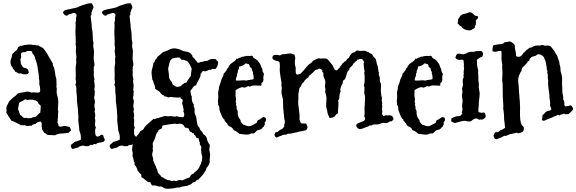

<svg xmlns="http://www.w3.org/2000/svg" viewBox="-20 -810 3531 1176"><path d="M316.4 18.6 274.4 16.6Q270.5 16.6 262.7 9.8Q254.9 2.9 252 3.9L239.3 -14.6Q235.4 -26.4 235.4 -37.1V-57.6Q230.5 -60.5 227.5 -66.4Q209 -62.5 204.6 -57.6Q200.2 -52.7 197.3 -50.8Q182.6 -50.8 169.9 -38.1Q165 -42 159.2 -39.6Q153.3 -37.1 147 -38.1Q140.6 -39.1 137.7 -40.5Q134.8 -42 129.9 -43.9Q124 -42 119.1 -43Q114.3 -43.9 106.4 -43Q100.6 -49.8 80.1 -57.6Q66.4 -66.4 49.8 -70.3Q30.3 -99.6 18.6 -120.1Q21.5 -128.9 19.5 -138.7Q16.6 -155.3 26.4 -169.9Q33.2 -187.5 44.4 -197.8Q55.7 -208 60.5 -212.4Q65.4 -216.8 71.3 -220.2Q77.1 -223.6 82.5 -231Q87.9 -238.3 96.2 -240.2Q104.5 -242.2 111.3 -242.7Q118.2 -243.2 127 -245.1Q135.7 -247.1 138.7 -248Q149.4 -252 171.9 -243.2Q184.6 -245.1 194.8 -243.7Q205.1 -242.2 218.8 -243.2Q226.6 -248 226.1 -253.9Q225.6 -259.8 225.6 -267.6Q225.6 -275.4 224.6 -279.3L220.7 -292Q222.7 -318.4 217.8 -330.1Q219.7 -338.9 218.8 -339.8Q217.8 -340.8 217.8 -344.2Q217.8 -347.7 216.8 -354.5Q215.8 -361.3 214.4 -370.1Q212.9 -378.9 210.4 -396Q208 -413.1 205.1 -422.4Q202.1 -431.6 200.7 -436.5Q199.2 -441.4 197.3 -446.3Q195.3 -451.2 194.8 -455.6Q194.3 -460 190.9 -465.8Q187.5 -471.7 185.5 -475.1Q183.6 -478.5 179.7 -481.4Q177.7 -484.4 177.2 -489.3Q176.8 -494.1 173.8 -496.1Q163.1 -498 152.8 -498Q142.6 -498 137.7 -491.2Q119.1 -491.2 111.3 -486.3Q106.4 -479.5 108.4 -472.7Q110.4 -465.8 109.4 -460.4Q108.4 -455.1 106.9 -451.2Q105.5 -447.3 104.5 -443.4Q107.4 -433.6 106.9 -427.7Q106.4 -421.9 111.8 -412.1Q117.2 -402.3 120.1 -399.4Q123 -396.5 128.4 -394.5Q133.8 -392.6 137.2 -392.6Q140.6 -392.6 147.5 -387.7Q154.3 -382.8 156.2 -364.3Q150.4 -354.5 133.8 -354.5Q117.2 -354.5 107.4 -361.3Q103.5 -361.3 101.6 -359.9Q99.6 -358.4 94.2 -359.9Q88.9 -361.3 85.4 -365.2Q82 -369.1 74.2 -369.1Q72.3 -376 67.9 -380.4Q63.5 -384.8 59.6 -389.6Q56.6 -399.4 55.2 -399.4Q53.7 -399.4 53.7 -400.4Q41 -418.9 44.9 -438.5Q44.9 -442.4 46.9 -446.8Q48.8 -451.2 50.8 -456.5Q52.7 -461.9 52.7 -467.3Q52.7 -472.7 54.7 -477.1Q56.6 -481.4 60.1 -484.4Q63.5 -487.3 67.4 -490.7Q71.3 -494.1 74.7 -497.6Q78.1 -501 83 -502.9Q85 -507.8 87.4 -512.2Q89.8 -516.6 91.8 -522.5Q95.7 -524.4 98.6 -525.4Q101.6 -526.4 103.5 -529.3Q112.3 -528.3 121.1 -531.7Q129.9 -535.2 138.2 -535.2Q146.5 -535.2 152.3 -537.1H166Q172.9 -537.1 178.7 -535.2Q184.6 -533.2 192.4 -535.2Q197.3 -534.2 202.6 -532.2Q208 -530.3 213.9 -533.2Q218.8 -527.3 231.9 -522Q245.1 -516.6 252.4 -504.9Q259.8 -493.2 263.7 -488.8Q267.6 -484.4 270.5 -478Q273.4 -471.7 276.9 -466.3Q280.3 -460.9 283.2 -455.6Q286.1 -450.2 290 -444.3Q293.9 -438.5 296.4 -432.6Q298.8 -426.8 303.7 -422.9Q300.8 -412.1 310.5 -397.5Q311.5 -393.6 312 -390.6Q312.5 -387.7 314.5 -381.3Q316.4 -375 317.4 -363.8Q318.4 -352.5 319.8 -345.2Q321.3 -337.9 322.8 -335Q324.2 -332 325.2 -326.2Q326.2 -320.3 325.7 -311Q325.2 -301.8 326.2 -295.4Q327.1 -289.1 326.2 -286.1Q325.2 -283.2 325.2 -279.3L328.1 -265.6Q328.1 -259.8 327.1 -253.9Q326.2 -248 327.1 -241.2Q328.1 -234.4 331.1 -224.1Q334 -213.9 335.4 -204.6Q336.9 -195.3 336.9 -188.5V-175.8Q336.9 -169.9 334 -140.6L336.9 -127.9Q335 -117.2 335 -90.8L333 -79.1Q335 -75.2 333.5 -71.3Q332 -67.4 332 -61.5Q332 -55.7 336.4 -50.8Q340.8 -45.9 336.9 -38.1Q350.6 -32.2 358.4 -35.2Q375 -40 386.2 -37.1Q397.5 -34.2 401.9 -33.2Q406.2 -32.2 408.2 -30.3Q413.1 -18.6 414.6 -14.2Q416 -9.8 409.2 -5.9Q402.3 -2 401.4 2.9Q375 7.8 355.5 7.8Q335.9 7.8 316.4 18.6ZM145.5 -198.2 134.8 -202.1Q118.2 -189.5 101.6 -184.6Q96.7 -179.7 95.7 -171.9Q94.7 -164.1 92.3 -153.3Q89.8 -142.6 90.8 -139.6Q96.7 -128.9 96.7 -126Q96.7 -123 100.1 -116.2Q103.5 -109.4 104.5 -105.5Q112.3 -101.6 116.7 -95.7Q121.1 -89.8 127.4 -87.9Q133.8 -85.9 138.7 -87.9Q143.6 -89.8 147.5 -85.9Q151.4 -86.9 158.7 -86.4Q166 -85.9 172.9 -86.9Q178.7 -92.8 186.5 -92.3Q194.3 -91.8 200.2 -95.7Q213.9 -108.4 216.3 -112.3Q218.8 -116.2 226.6 -120.1Q229.5 -144.5 229.5 -162.1Q223.6 -168.9 218.3 -172.9Q212.9 -176.8 210.9 -186.5Q207 -189.5 203.1 -190.9Q199.2 -192.4 197.3 -196.3Q192.4 -196.3 191.9 -195.8Q191.4 -195.3 184.6 -198.2Q177.7 -201.2 145.5 -198.2Z M443.4 -646.5V-658.2Q441.4 -671.9 443.4 -676.3Q445.3 -680.7 446.3 -685.5Q444.3 -700.2 447.3 -707Q450.2 -713.9 448.2 -721.7Q446.3 -724.6 443.8 -726.1Q441.4 -727.5 439.5 -730.5Q428.7 -731.4 421.9 -728Q415 -724.6 406.2 -722.7Q401.4 -724.6 400.4 -721.7Q399.4 -718.8 395.5 -716.8Q384.8 -710 374 -720.7Q363.3 -731.4 367.7 -738.3Q372.1 -745.1 379.9 -747.6Q387.7 -750 397 -752.4Q406.2 -754.9 416.5 -756.3Q426.8 -757.8 433.1 -759.8Q439.5 -761.7 445.8 -762.7Q452.1 -763.7 456.5 -765.6Q460.9 -767.6 463.9 -769.5Q466.8 -771.5 471.2 -773.4Q475.6 -775.4 479 -775.9Q482.4 -776.4 502 -783.2Q524.4 -792 543.9 -789.1Q544.9 -783.2 547.9 -778.3Q555.7 -767.6 550.3 -758.3Q544.9 -749 544.4 -742.7Q543.9 -736.3 540 -734.4Q542 -715.8 535.2 -712.9L542 -653.3Q540 -649.4 543.9 -630.4Q547.9 -611.3 547.9 -595.7Q546.9 -565.4 552.7 -548.8L550.8 -529.3Q550.8 -524.4 551.8 -520.5Q552.7 -516.6 554.7 -506.8Q556.6 -497.1 555.2 -481.4Q553.7 -465.8 553.7 -450.2Q558.6 -423.8 558.6 -414.1Q558.6 -404.3 553.7 -397.5Q556.6 -389.6 555.2 -388.7Q553.7 -387.7 553.7 -382.8Q553.7 -377.9 554.7 -369.6Q555.7 -361.3 553.7 -350.6L558.6 -325.2L556.6 -314.5L560.5 -282.2Q559.6 -274.4 558.1 -265.6Q556.6 -256.8 561.5 -249Q558.6 -242.2 559.6 -233.9Q560.5 -225.6 557.6 -218.3Q554.7 -210.9 558.1 -203.1Q561.5 -195.3 561.5 -184.6L558.6 -166Q557.6 -156.2 560.5 -146Q563.5 -135.7 558.6 -127Q567.4 -103.5 560.5 -87.9Q565.4 -73.2 562.5 -57.6Q559.6 -42 567.4 -28.3Q562.5 -20.5 562.5 -8.8Q562.5 2.9 563.5 10.7Q567.4 33.2 588.9 23.4Q593.8 20.5 596.7 17.1Q599.6 13.7 605.5 15.6Q615.2 17.6 615.2 32.2Q622.1 39.1 621.1 50.8Q617.2 59.6 602.1 61.5Q586.9 63.5 579.1 65.4Q571.3 67.4 568.4 74.2Q565.4 74.2 563.5 72.8Q561.5 71.3 556.6 72.3Q545.9 79.1 543 78.1Q535.2 74.2 521.5 85.9Q516.6 84 510.7 85.4Q504.9 86.9 497.1 83.5Q489.3 80.1 477.1 83.5Q464.8 86.9 457 94.7Q446.3 94.7 439.5 98.6Q432.6 102.5 421.9 101.6Q413.1 90.8 413.1 85Q413.1 79.1 417.5 74.7Q421.9 70.3 427.2 67.4Q432.6 64.5 434.6 59.6Q454.1 55.7 474.6 45.9Q477.5 22.5 471.2 4.9Q464.8 -12.7 465.3 -15.6Q465.8 -18.6 464.8 -27.3Q463.9 -36.1 462.4 -46.9Q460.9 -57.6 460 -67.4Q459 -77.1 460 -85Q460.9 -92.8 459 -111.3Q457 -129.9 457 -142.6L451.2 -191.4V-219.7L448.2 -242.2Q447.3 -247.1 447.8 -252.9Q448.2 -258.8 447.8 -265.1Q447.3 -271.5 446.8 -278.3Q446.3 -285.2 441.4 -289.1Q446.3 -300.8 446.3 -306.6L443.4 -325.2Q442.4 -329.1 443.4 -333.5Q444.3 -337.9 444.3 -341.8L443.4 -391.6Q443.4 -402.3 445.8 -413.6Q448.2 -424.8 446.8 -437.5Q445.3 -450.2 446.8 -452.6Q448.2 -455.1 448.2 -459L444.3 -496.1L446.3 -516.6L443.4 -538.1Q442.4 -541 443.4 -544.4Q444.3 -547.9 444.3 -551.8L443.4 -575.2Q444.3 -585.9 442.9 -588.9Q441.4 -591.8 442.4 -598.6Q443.4 -605.5 442.4 -607.9Q441.4 -610.4 442.4 -625Q443.4 -639.6 443.4 -646.5Z M681.6 -646.5V-658.2Q679.7 -671.9 681.6 -676.3Q683.6 -680.7 684.6 -685.5Q682.6 -700.2 685.5 -707Q688.5 -713.9 686.5 -721.7Q684.6 -724.6 682.1 -726.1Q679.7 -727.5 677.7 -730.5Q667 -731.4 660.2 -728Q653.3 -724.6 644.5 -722.7Q639.6 -724.6 638.7 -721.7Q637.7 -718.8 633.8 -716.8Q623 -710 612.3 -720.7Q601.6 -731.4 606 -738.3Q610.4 -745.1 618.2 -747.6Q626 -750 635.3 -752.4Q644.5 -754.9 654.8 -756.3Q665 -757.8 671.4 -759.8Q677.7 -761.7 684.1 -762.7Q690.4 -763.7 694.8 -765.6Q699.2 -767.6 702.1 -769.5Q705.1 -771.5 709.5 -773.4Q713.9 -775.4 717.3 -775.9Q720.7 -776.4 740.2 -783.2Q762.7 -792 782.2 -789.1Q783.2 -783.2 786.1 -778.3Q793.9 -767.6 788.6 -758.3Q783.2 -749 782.7 -742.7Q782.2 -736.3 778.3 -734.4Q780.3 -715.8 773.4 -712.9L780.3 -653.3Q778.3 -649.4 782.2 -630.4Q786.1 -611.3 786.1 -595.7Q785.2 -565.4 791 -548.8L789.1 -529.3Q789.1 -524.4 790 -520.5Q791 -516.6 793 -506.8Q794.9 -497.1 793.5 -481.4Q792 -465.8 792 -450.2Q796.9 -423.8 796.9 -414.1Q796.9 -404.3 792 -397.5Q794.9 -389.6 793.5 -388.7Q792 -387.7 792 -382.8Q792 -377.9 793 -369.6Q793.9 -361.3 792 -350.6L796.9 -325.2L794.9 -314.5L798.8 -282.2Q797.9 -274.4 796.4 -265.6Q794.9 -256.8 799.8 -249Q796.9 -242.2 797.9 -233.9Q798.8 -225.6 795.9 -218.3Q793 -210.9 796.4 -203.1Q799.8 -195.3 799.8 -184.6L796.9 -166Q795.9 -156.2 798.8 -146Q801.8 -135.7 796.9 -127Q805.7 -103.5 798.8 -87.9Q803.7 -73.2 800.8 -57.6Q797.9 -42 805.7 -28.3Q800.8 -20.5 800.8 -8.8Q800.8 2.9 801.8 10.7Q805.7 33.2 827.1 23.4Q832 20.5 835 17.1Q837.9 13.7 843.8 15.6Q853.5 17.6 853.5 32.2Q860.4 39.1 859.4 50.8Q855.5 59.6 840.3 61.5Q825.2 63.5 817.4 65.4Q809.6 67.4 806.6 74.2Q803.7 74.2 801.8 72.8Q799.8 71.3 794.9 72.3Q784.2 79.1 781.2 78.1Q773.4 74.2 759.8 85.9Q754.9 84 749 85.4Q743.2 86.9 735.4 83.5Q727.5 80.1 715.3 83.5Q703.1 86.9 695.3 94.7Q684.6 94.7 677.7 98.6Q670.9 102.5 660.2 101.6Q651.4 90.8 651.4 85Q651.4 79.1 655.8 74.7Q660.2 70.3 665.5 67.4Q670.9 64.5 672.9 59.6Q692.4 55.7 712.9 45.9Q715.8 22.5 709.5 4.9Q703.1 -12.7 703.6 -15.6Q704.1 -18.6 703.1 -27.3Q702.1 -36.1 700.7 -46.9Q699.2 -57.6 698.2 -67.4Q697.3 -77.1 698.2 -85Q699.2 -92.8 697.3 -111.3Q695.3 -129.9 695.3 -142.6L689.5 -191.4V-219.7L686.5 -242.2Q685.5 -247.1 686 -252.9Q686.5 -258.8 686 -265.1Q685.5 -271.5 685.1 -278.3Q684.6 -285.2 679.7 -289.1Q684.6 -300.8 684.6 -306.6L681.6 -325.2Q680.7 -329.1 681.6 -333.5Q682.6 -337.9 682.6 -341.8L681.6 -391.6Q681.6 -402.3 684.1 -413.6Q686.5 -424.8 685.1 -437.5Q683.6 -450.2 685.1 -452.6Q686.5 -455.1 686.5 -459L682.6 -496.1L684.6 -516.6L681.6 -538.1Q680.7 -541 681.6 -544.4Q682.6 -547.9 682.6 -551.8L681.6 -575.2Q682.6 -585.9 681.2 -588.9Q679.7 -591.8 680.7 -598.6Q681.6 -605.5 680.7 -607.9Q679.7 -610.4 680.7 -625Q681.6 -639.6 681.6 -646.5Z M951.2 -87.9 989.3 -99.6 1005.9 -97.7 1024.4 -98.6Q1034.2 -98.6 1043.9 -96.2Q1053.7 -93.8 1062.5 -98.6Q1072.3 -93.8 1078.6 -93.8Q1085 -93.8 1100.6 -91.8Q1108.4 -95.7 1108.4 -106.9Q1108.4 -118.2 1105 -123.5Q1101.6 -128.9 1103.5 -132.3Q1105.5 -135.7 1105.5 -137.7Q1101.6 -149.4 1102.1 -151.9Q1102.5 -154.3 1101.6 -157.2Q1100.6 -160.2 1099.1 -164.1Q1097.7 -168 1096.2 -174.3Q1094.7 -180.7 1097.7 -186.5Q1100.6 -192.4 1097.7 -200.2Q1094.7 -204.1 1089.8 -205.6Q1085 -207 1085.9 -213.9Q1069.3 -210.9 1052.7 -213.4Q1036.1 -215.8 1027.3 -215.8Q1018.6 -215.8 1009.8 -212.9Q997.1 -219.7 991.2 -219.2Q985.4 -218.8 983.4 -226.6Q973.6 -226.6 967.3 -235.8Q960.9 -245.1 955.1 -250Q936.5 -260.7 929.7 -267.6Q931.6 -275.4 927.7 -284.7Q923.8 -293.9 921.9 -299.3Q919.9 -304.7 918.9 -310.5Q918 -316.4 913.1 -321.3L908.2 -361.3Q908.2 -377.9 913.1 -393.1Q918 -408.2 919.9 -424.8Q925.8 -427.7 927.2 -434.1Q928.7 -440.4 931.2 -443.8Q933.6 -447.3 935.5 -448.7Q937.5 -450.2 939.5 -452.6Q941.4 -455.1 942.4 -458Q943.4 -460.9 945.8 -463.4Q948.2 -465.8 952.6 -468.8Q957 -471.7 961.9 -476.1Q966.8 -480.5 970.7 -484.4Q974.6 -488.3 980.5 -491.2Q986.3 -494.1 994.6 -496.6Q1002.9 -499 1011.7 -503.9Q1040 -519.5 1069.3 -510.7Q1083 -506.8 1086.9 -504.4Q1090.8 -502 1098.6 -499Q1106.4 -496.1 1117.2 -494.6Q1127.9 -493.2 1136.2 -489.7Q1144.5 -486.3 1147.9 -481.4Q1151.4 -476.6 1157.2 -471.7Q1157.2 -460 1170.9 -452.1Q1171.9 -447.3 1175.3 -445.3Q1178.7 -443.4 1179.7 -438.5Q1185.5 -435.5 1186.5 -431.2Q1187.5 -426.8 1193.4 -425.8Q1199.2 -424.8 1202.6 -427.7Q1206.1 -430.7 1213.4 -430.7Q1220.7 -430.7 1229 -434.6Q1237.3 -438.5 1248 -436.5Q1273.4 -453.1 1290 -448.2Q1296.9 -446.3 1303.7 -448.2Q1303.7 -440.4 1309.1 -438.5Q1314.5 -436.5 1316.4 -429.7Q1316.4 -409.2 1300.8 -387.7H1281.2Q1277.3 -387.7 1275.9 -385.3Q1274.4 -382.8 1270.5 -381.8Q1262.7 -384.8 1254.4 -379.9Q1246.1 -375 1240.2 -374Q1234.4 -373 1231 -374Q1227.5 -375 1223.1 -374Q1218.8 -373 1215.8 -367.2Q1214.8 -359.4 1209 -358.4L1208 -351.6Q1209 -352.5 1208 -343.8L1200.2 -327.1Q1183.6 -297.9 1180.7 -287.1Q1167 -285.2 1161.1 -273.9Q1155.3 -262.7 1146.5 -255.9Q1148.4 -226.6 1155.3 -217.8Q1154.3 -210 1154.3 -207L1157.2 -188.5Q1161.1 -178.7 1168 -168Q1164.1 -161.1 1167 -157.2Q1169.9 -153.3 1171.4 -146Q1172.9 -138.7 1171.9 -130.4Q1170.9 -122.1 1172.9 -115.7Q1174.8 -109.4 1178.7 -101.1Q1182.6 -92.8 1182.6 -88.4Q1182.6 -84 1184.1 -76.7Q1185.5 -69.3 1187 -59.1Q1188.5 -48.8 1190.4 -42.5Q1192.4 -36.1 1195.8 -34.2Q1199.2 -32.2 1201.2 -28.8Q1203.1 -25.4 1203.1 -22Q1203.1 -18.6 1207.5 -13.7Q1211.9 -8.8 1214.4 -6.3Q1216.8 -3.9 1218.8 -1.5Q1220.7 1 1221.7 4.4Q1222.7 7.8 1224.1 10.3Q1225.6 12.7 1230.5 15.6Q1241.2 21.5 1247.1 37.1Q1249 50.8 1252.4 56.6Q1255.9 62.5 1258.3 67.9Q1260.7 73.2 1263.2 75.2Q1265.6 77.1 1265.6 81.1L1261.7 105.5L1266.6 132.8Q1267.6 143.6 1265.6 155.3Q1263.7 167 1264.6 175.3Q1265.6 183.6 1262.7 189.5Q1259.8 195.3 1258.3 200.2Q1256.8 205.1 1252 210Q1247.1 214.8 1245.1 218.8Q1243.2 222.7 1242.7 226.1Q1242.2 229.5 1240.2 233.9Q1238.3 238.3 1236.3 239.3Q1234.4 240.2 1232.9 244.1Q1231.4 248 1229 251Q1226.6 253.9 1223.1 259.3Q1219.7 264.6 1210.9 272.9Q1202.1 281.2 1197.3 289.1Q1181.6 292 1175.8 304.7Q1166 306.6 1163.6 306.6Q1161.1 306.6 1156.2 313Q1151.4 319.3 1143.1 321.3Q1134.8 323.2 1127.9 328.1Q1089.8 332 1079.1 338.9Q1068.4 336.9 1057.6 340.3Q1046.9 343.8 1019 345.7Q991.2 347.7 981 339.4Q970.7 331.1 962.4 332Q954.1 333 950.7 332Q947.3 331.1 937.5 327.6Q927.7 324.2 920.4 326.2Q913.1 328.1 908.2 321.3Q903.3 314.5 900.4 305.7H887.7Q882.8 300.8 877 296.9Q871.1 293 866.2 289.1Q861.3 285.2 856.4 281.2Q851.6 277.3 846.7 275.4Q844.7 272.5 845.7 265.6Q846.7 258.8 843.8 256.8Q833 250 831.1 245.1Q829.1 240.2 823.2 236.3Q820.3 217.8 803.7 198.2Q804.7 193.4 804.7 188.5Q804.7 183.6 799.8 181.6Q801.8 174.8 798.8 171.9Q795.9 168.9 797.9 162.1Q796.9 158.2 794.9 155.3Q793 152.3 792 147.9Q791 143.6 792 137.7Q793 131.8 793 126L789.1 112.3L790 93.8Q792 77.1 793.5 71.8Q794.9 66.4 801.3 60.5Q807.6 54.7 806.2 45.4Q804.7 36.1 809.6 35.6Q814.5 35.2 814.5 30.3Q820.3 19.5 827.1 12.2Q834 4.9 838.9 -5.9Q849.6 -12.7 850.6 -12.7Q854.5 -12.7 860.4 -21.5Q865.2 -34.2 886.2 -51.8Q907.2 -69.3 918.9 -81.1Q926.8 -78.1 932.6 -82Q942.4 -87.9 951.2 -87.9ZM1014.6 -353.5 1015.6 -337.9Q1017.6 -324.2 1026.4 -314.9Q1035.2 -305.7 1036.1 -293.9Q1042 -290 1048.8 -284.7Q1055.7 -279.3 1063 -278.3Q1070.3 -277.3 1076.2 -279.3Q1082 -281.2 1087.9 -283.2Q1092.8 -290 1099.1 -293.5Q1105.5 -296.9 1110.4 -302.7Q1115.2 -300.8 1116.2 -303.2Q1117.2 -305.7 1122.1 -303.7Q1127 -316.4 1132.8 -322.8Q1138.7 -329.1 1140.6 -334.5Q1142.6 -339.8 1147.5 -341.8L1154.3 -389.6Q1150.4 -395.5 1147.5 -404.3Q1131.8 -439.5 1113.3 -439.5Q1109.4 -444.3 1105 -443.8Q1100.6 -443.4 1091.8 -443.4Q1089.8 -448.2 1085.9 -450.7Q1082 -453.1 1080.1 -457Q1069.3 -459 1060.1 -456.5Q1050.8 -454.1 1037.1 -453.1Q1024.4 -444.3 1021 -435.1Q1017.6 -425.8 1015.1 -412.1Q1012.7 -398.4 1011.2 -395.5Q1009.8 -392.6 1009.8 -389.6ZM1213.9 130.9 1212.9 119.1Q1212.9 111.3 1211.9 105Q1210.9 98.6 1213.9 92.8Q1211.9 85.9 1206.5 78.6Q1201.2 71.3 1205.1 63.5Q1200.2 58.6 1199.2 51.8Q1198.2 44.9 1196.3 37.1Q1190.4 35.2 1188 35.6Q1185.5 36.1 1182.6 33.2Q1178.7 26.4 1175.8 19.5Q1168 16.6 1167.5 10.3Q1167 3.9 1157.2 4.9Q1156.2 0 1149.9 -1.5Q1143.6 -2.9 1141.6 -6.3Q1139.6 -9.8 1138.7 -14.6Q1137.7 -19.5 1134.8 -23.4Q1120.1 -29.3 1113.3 -28.3Q1107.4 -40 1101.6 -45.9Q1087.9 -54.7 1075.2 -51.8Q1062.5 -48.8 1059.1 -50.8Q1055.7 -52.7 1050.8 -52.7L1011.7 -47.9Q1002 -44.9 992.2 -43.9Q982.4 -43 973.6 -40Q974.6 -24.4 966.8 -21Q959 -17.6 954.1 -15.1Q949.2 -12.7 948.2 -4.9Q937.5 5.9 933.6 22.9Q929.7 40 923.3 50.3Q917 60.5 915 71.3L917 86.9L915 98.6L917 111.3L912.1 132.8Q912.1 145.5 914.6 149.9Q917 154.3 918 159.2V172.9Q922.9 181.6 926.3 192.9Q929.7 204.1 936.5 211.9Q934.6 216.8 938.5 221.2Q942.4 225.6 943.8 233.9Q945.3 242.2 948.7 248Q952.1 253.9 958.5 259.8Q964.8 265.6 969.7 274.4Q976.6 274.4 981 278.8Q985.4 283.2 993.2 286.1Q1001 289.1 1002 290.5Q1002.9 292 1006.8 293Q1010.7 293.9 1015.1 293.5Q1019.5 293 1023.9 296.4Q1028.3 299.8 1035.6 298.3Q1043 296.9 1047.9 296.9Q1052.7 296.9 1055.7 298.8Q1058.6 300.8 1067.4 295.9Q1076.2 291 1085 293Q1093.8 294.9 1098.1 293.9Q1102.5 293 1107.4 290.5Q1112.3 288.1 1120.6 284.2Q1128.9 280.3 1132.8 279.8Q1136.7 279.3 1140.1 276.9Q1143.6 274.4 1146.5 267.6Q1149.4 260.7 1155.3 257.8Q1158.2 256.8 1159.7 254.9Q1161.1 252.9 1166 253.9Q1168 248 1172.9 244.1Q1188.5 234.4 1198.2 218.8Q1200.2 216.8 1201.7 211.4Q1203.1 206.1 1208 198.7Q1212.9 191.4 1212.9 184.6L1217.8 168.9Q1216.8 168.9 1218.3 160.6Q1219.7 152.3 1217.3 145.5Q1214.8 138.7 1213.9 130.9Z M1596.7 -358.4Q1590.8 -336.9 1593.8 -324.2Q1592.8 -310.5 1589.4 -307.6Q1585.9 -304.7 1581.1 -299.8Q1581.1 -295.9 1581.5 -291.5Q1582 -287.1 1579.1 -285.2Q1560.5 -286.1 1542.5 -286.6Q1524.4 -287.1 1511.7 -280.3Q1506.8 -279.3 1504.9 -280.8Q1502.9 -282.2 1500 -283.2Q1495.1 -281.2 1487.8 -276.4Q1480.5 -271.5 1473.6 -274.4Q1466.8 -277.3 1459 -275.4Q1430.7 -265.6 1422.9 -255.9Q1423.8 -245.1 1422.9 -234.9Q1421.9 -224.6 1423.8 -215.8L1425.8 -203.1Q1426.8 -199.2 1425.3 -196.3Q1423.8 -193.4 1423.8 -189Q1423.8 -184.6 1426.3 -179.2Q1428.7 -173.8 1424.8 -168.9Q1426.8 -164.1 1428.7 -159.2Q1430.7 -154.3 1428.7 -146.5Q1429.7 -141.6 1431.6 -139.2Q1433.6 -136.7 1435.1 -131.8Q1436.5 -127 1436 -119.6Q1435.5 -112.3 1437 -107.4Q1438.5 -102.5 1439.9 -96.2Q1441.4 -89.8 1449.2 -80.1Q1457 -70.3 1454.1 -64.5Q1459 -59.6 1462.4 -54.7Q1465.8 -49.8 1470.7 -45.9Q1479.5 -44.9 1486.8 -41Q1494.1 -37.1 1505.4 -37.1Q1516.6 -37.1 1531.7 -46.4Q1546.9 -55.7 1551.8 -57.6Q1554.7 -59.6 1555.2 -64.9Q1555.7 -70.3 1558.6 -72.8Q1561.5 -75.2 1564 -75.7Q1566.4 -76.2 1570.8 -78.6Q1575.2 -81.1 1579.1 -84.5Q1583 -87.9 1589.8 -91.8Q1596.7 -95.7 1608.4 -86.9Q1611.3 -75.2 1608.4 -70.3Q1605.5 -65.4 1602.5 -60.5Q1599.6 -55.7 1601.6 -54.2Q1603.5 -52.7 1602.5 -47.9Q1596.7 -42 1596.7 -35.2Q1590.8 -33.2 1587.9 -27.8Q1585 -22.5 1579.1 -19Q1573.2 -15.6 1567.9 -15.1Q1562.5 -14.6 1556.2 -11.2Q1549.8 -7.8 1545.9 -2.4Q1542 2.9 1533.2 7.8Q1528.3 6.8 1519.5 6.8Q1502.9 16.6 1484.9 14.2Q1466.8 11.7 1446.3 9.8Q1430.7 -5.9 1411.1 -12.7Q1403.3 -32.2 1379.9 -38.1Q1379.9 -43.9 1375.5 -45.9Q1371.1 -47.9 1371.1 -55.7Q1366.2 -56.6 1364.7 -60.5Q1363.3 -64.5 1358.4 -66.4Q1357.4 -69.3 1356 -70.8Q1354.5 -72.3 1355.5 -77.1Q1350.6 -79.1 1348.1 -83.5Q1345.7 -87.9 1341.8 -92.8Q1335 -106.4 1333.5 -111.3Q1332 -116.2 1327.1 -127.9Q1322.3 -139.6 1323.2 -154.3L1315.4 -170.9Q1317.4 -175.8 1315.9 -181.2Q1314.5 -186.5 1314.5 -192.4L1316.4 -207Q1317.4 -217.8 1316.4 -230Q1315.4 -242.2 1317.4 -252L1320.3 -263.7Q1321.3 -267.6 1320.8 -271Q1320.3 -274.4 1322.8 -281.7Q1325.2 -289.1 1329.1 -298.8Q1333 -308.6 1333.5 -312.5Q1334 -316.4 1335.9 -322.3Q1337.9 -328.1 1340.8 -333Q1343.8 -337.9 1346.2 -343.3Q1348.6 -348.6 1348.6 -353Q1348.6 -357.4 1353 -361.8Q1357.4 -366.2 1359.4 -369.1Q1361.3 -372.1 1363.8 -375Q1366.2 -377.9 1368.2 -380.9Q1370.1 -389.6 1376.5 -395Q1382.8 -400.4 1381.8 -408.2Q1386.7 -408.2 1387.7 -412.1Q1388.7 -416 1395.5 -420.4Q1402.3 -424.8 1404.3 -426.8Q1406.2 -428.7 1415.5 -434.6Q1424.8 -440.4 1429.7 -452.1Q1434.6 -448.2 1436 -449.7Q1437.5 -451.2 1442.4 -454.1Q1447.3 -457 1450.2 -457Q1453.1 -457 1458.5 -460.4Q1463.9 -463.9 1468.3 -462.9Q1472.7 -461.9 1476.6 -464.8Q1490.2 -468.8 1501 -467.3Q1511.7 -465.8 1522.5 -468.8Q1527.3 -466.8 1529.8 -461.9Q1532.2 -457 1535.6 -454.1Q1539.1 -451.2 1542 -450.2Q1544.9 -449.2 1549.8 -445.3Q1554.7 -441.4 1556.6 -439.9Q1558.6 -438.5 1560.5 -435.1Q1562.5 -431.6 1565.9 -428.2Q1569.3 -424.8 1572.8 -418.9Q1576.2 -413.1 1579.1 -403.3Q1582 -393.6 1587.9 -384.8Q1585.9 -377 1588.9 -373Q1589.8 -368.2 1592.3 -365.2Q1594.7 -362.3 1596.7 -358.4ZM1488.3 -316.4 1501 -319.3Q1508.8 -321.3 1517.1 -321.8Q1525.4 -322.3 1533.2 -325.2Q1535.2 -347.7 1528.3 -361.3Q1531.2 -368.2 1526.4 -374.5Q1521.5 -380.9 1522.5 -389.6Q1511.7 -400.4 1509.8 -401.4Q1509.8 -407.2 1507.8 -410.2Q1505.9 -413.1 1503.9 -417Q1499 -418.9 1494.1 -419.4Q1489.3 -419.9 1486.3 -422.9Q1467.8 -404.3 1444.3 -402.3Q1445.3 -389.6 1437.5 -378.9Q1436.5 -375 1436.5 -371.1V-365.2Q1431.6 -361.3 1432.1 -353Q1432.6 -344.7 1427.7 -335.4Q1422.9 -326.2 1424.8 -317.4Q1438.5 -315.4 1450.2 -316.9Q1461.9 -318.4 1472.7 -318.4Z M2081.1 -316.4 2078.1 -296.9Q2072.3 -291 2069.8 -281.2Q2067.4 -271.5 2063.5 -261.7Q2068.4 -253.9 2064 -244.1Q2059.6 -234.4 2059.1 -222.7Q2058.6 -210.9 2058.1 -207Q2057.6 -203.1 2050.8 -193.4Q2054.7 -178.7 2052.2 -156.2Q2049.8 -133.8 2049.8 -118.2Q2048.8 -113.3 2044.9 -112.3Q2041 -111.3 2038.6 -108.9Q2036.1 -106.4 2032.2 -99.6Q2026.4 -89.8 1999 -86.9L1989.3 -108.4Q1987.3 -111.3 1985.8 -120.1Q1984.4 -128.9 1983.4 -134.3Q1982.4 -139.6 1980 -146.5Q1977.5 -153.3 1977.5 -163.1Q1977.5 -172.9 1979 -192.4Q1980.5 -211.9 1978.5 -219.7Q1976.6 -227.5 1975.1 -235.4Q1973.6 -243.2 1971.7 -247.1L1973.6 -264.6Q1968.8 -278.3 1970.7 -288.6Q1972.7 -298.8 1972.7 -308.1Q1972.7 -317.4 1966.8 -329.1Q1960.9 -340.8 1960.9 -344.7V-362.3Q1959 -369.1 1955.6 -367.7Q1952.1 -366.2 1954.1 -372.6Q1956.1 -378.9 1952.6 -379.4Q1949.2 -379.9 1949.2 -384.8Q1936.5 -391.6 1933.1 -389.6Q1929.7 -387.7 1927.7 -385.7Q1914.1 -383.8 1908.7 -378.4Q1903.3 -373 1899.9 -369.1Q1896.5 -365.2 1892.1 -361.8Q1887.7 -358.4 1884.3 -354.5Q1880.9 -350.6 1876.5 -348.6Q1872.1 -346.7 1871.1 -342.3Q1870.1 -337.9 1868.2 -335Q1861.3 -332 1854 -325.2Q1846.7 -318.4 1844.2 -313.5Q1841.8 -308.6 1838.4 -305.2Q1835 -301.8 1832.5 -300.3Q1830.1 -298.8 1827.1 -290.5Q1824.2 -282.2 1813.5 -268.6L1807.6 -234.4V-206.1Q1806.6 -201.2 1806.6 -189.5V-172.9L1812.5 -127.9Q1816.4 -98.6 1814.5 -76.2Q1817.4 -71.3 1818.8 -64.5Q1820.3 -57.6 1825.7 -55.2Q1831.1 -52.7 1839.8 -53.7Q1848.6 -54.7 1855.5 -52.7Q1866.2 -34.2 1862.3 -23.9Q1858.4 -13.7 1851.1 -11.2Q1843.8 -8.8 1829.6 -6.8Q1815.4 -4.9 1795.4 0.5Q1775.4 5.9 1764.2 7.8Q1752.9 9.8 1749.5 9.3Q1746.1 8.8 1744.1 8.8Q1735.4 14.6 1730.5 14.6Q1710 14.6 1703.1 21.5Q1687.5 25.4 1683.1 28.8Q1678.7 32.2 1674.8 32.2Q1670.9 32.2 1666.5 27.3Q1662.1 22.5 1661.6 16.6Q1661.1 10.7 1663.6 8.8Q1666 6.8 1666 2Q1668 -1 1671.9 -0.5Q1675.8 0 1678.7 -1.5Q1681.6 -2.9 1683.1 -4.9Q1684.6 -6.8 1692.4 -12.2Q1700.2 -17.6 1703.6 -18.6Q1707 -19.5 1710.4 -22Q1713.9 -24.4 1721.7 -37.1Q1718.8 -42 1722.7 -51.8Q1726.6 -61.5 1724.1 -69.3Q1721.7 -77.1 1721.2 -84Q1720.7 -90.8 1718.8 -106.4L1714.8 -146.5Q1713.9 -154.3 1713.9 -170.4Q1713.9 -186.5 1713.4 -196.3Q1712.9 -206.1 1708.5 -219.7Q1704.1 -233.4 1704.1 -247.1L1706.1 -273.4L1703.1 -286.1Q1703.1 -290 1704.1 -293.5Q1705.1 -296.9 1703.6 -307.1Q1702.1 -317.4 1698.2 -340.3Q1694.3 -363.3 1693.4 -379.9L1694.3 -406.2Q1694.3 -424.8 1689.5 -431.6Q1685.5 -434.6 1676.8 -436.5Q1649.4 -442.4 1648.4 -455.1Q1647.5 -460 1652.3 -469.7Q1668.9 -477.5 1692.4 -470.7Q1696.3 -470.7 1699.7 -473.1Q1703.1 -475.6 1707.5 -477.1Q1711.9 -478.5 1717.8 -478Q1723.6 -477.5 1737.3 -480.5Q1751 -483.4 1758.3 -482.9Q1765.6 -482.4 1772 -479Q1778.3 -475.6 1783.2 -476.6Q1790 -457 1788.1 -449.2Q1785.2 -436.5 1786.1 -419.9Q1787.1 -403.3 1791 -399.4V-376Q1791 -361.3 1793.9 -356.4Q1799.8 -352.5 1805.7 -353.5L1819.3 -357.4Q1823.2 -361.3 1826.7 -365.2Q1830.1 -369.1 1834 -372.6Q1837.9 -376 1842.8 -382.3Q1847.7 -388.7 1852.5 -393.6Q1858.4 -402.3 1863.3 -406.7Q1868.2 -411.1 1873 -416Q1887.7 -424.8 1891.1 -430.2Q1894.5 -435.5 1898.9 -438.5Q1903.3 -441.4 1907.2 -442.9Q1911.1 -444.3 1921.4 -449.2Q1931.6 -454.1 1935.5 -452.6Q1939.5 -451.2 1945.3 -451.2Q1980.5 -455.1 1987.3 -445.3Q1995.1 -437.5 2001.5 -429.2Q2007.8 -420.9 2011.7 -417Q2015.6 -413.1 2020.5 -403.3Q2025.4 -393.6 2028.3 -386.7Q2031.2 -379.9 2042 -378.9Q2045.9 -379.9 2047.9 -383.3Q2049.8 -386.7 2056.2 -391.6Q2062.5 -396.5 2061 -397.5Q2059.6 -398.4 2066.9 -405.8Q2074.2 -413.1 2076.2 -420.9Q2080.1 -420.9 2082.5 -424.3Q2085 -427.7 2087.9 -430.7Q2090.8 -433.6 2093.3 -434.1Q2095.7 -434.6 2099.1 -438Q2102.5 -441.4 2106 -447.3Q2109.4 -453.1 2116.2 -455.1Q2123 -470.7 2131.3 -479.5Q2139.6 -488.3 2144 -488.3Q2148.4 -488.3 2152.3 -490.2Q2159.2 -498 2167 -501L2187.5 -498Q2197.3 -498 2203.6 -499Q2210 -500 2216.3 -498.5Q2222.7 -497.1 2227.1 -494.1Q2231.4 -491.2 2236.3 -492.2Q2239.3 -485.4 2247.1 -483.4Q2254.9 -481.4 2259.8 -476.6Q2265.6 -462.9 2272.9 -457.5Q2280.3 -452.1 2282.2 -445.8Q2284.2 -439.5 2285.2 -434.1Q2286.1 -428.7 2287.1 -423.3Q2288.1 -418 2290 -413.1Q2292 -408.2 2293.5 -404.3Q2294.9 -400.4 2294.9 -397Q2294.9 -393.6 2296.4 -386.7Q2297.9 -379.9 2297.4 -378.4Q2296.9 -377 2296.9 -375Q2302.7 -367.2 2300.8 -361.3Q2298.8 -355.5 2300.8 -349.6Q2302.7 -343.8 2304.2 -341.8Q2305.7 -339.8 2306.2 -332Q2306.6 -324.2 2306.6 -321.3Q2304.7 -311.5 2312.5 -299.8Q2314.5 -284.2 2313 -268.1Q2311.5 -252 2314 -239.3Q2316.4 -226.6 2315.4 -225.6Q2314.5 -224.6 2316.9 -219.7Q2319.3 -214.8 2319.3 -211.9L2318.4 -199.2Q2318.4 -184.6 2321.3 -178.7Q2321.3 -175.8 2320.3 -172.9Q2319.3 -169.9 2320.8 -162.6Q2322.3 -155.3 2320.8 -152.3Q2319.3 -149.4 2319.3 -147Q2319.3 -144.5 2320.8 -136.7Q2322.3 -128.9 2320.8 -120.6Q2319.3 -112.3 2320.8 -109.4Q2322.3 -106.4 2324.2 -104.5Q2326.2 -102.5 2327.1 -98.6Q2331.1 -98.6 2334.5 -100.6Q2337.9 -102.5 2341.3 -104Q2344.7 -105.5 2347.7 -104Q2350.6 -102.5 2354.5 -102.5Q2358.4 -102.5 2359.9 -104Q2361.3 -105.5 2370.1 -103.5Q2378.9 -101.6 2383.3 -97.2Q2387.7 -92.8 2390.6 -80.1Q2385.7 -75.2 2382.3 -69.8Q2378.9 -64.5 2369.1 -67.4Q2365.2 -65.4 2360.8 -62Q2356.4 -58.6 2352.1 -57.1Q2347.7 -55.7 2344.2 -56.6Q2340.8 -57.6 2330.1 -57.6Q2319.3 -57.6 2307.6 -51.8Q2295.9 -45.9 2268.6 -47.9Q2254.9 -40 2243.2 -41Q2234.4 -34.2 2225.1 -31.7Q2215.8 -29.3 2205.6 -24.4Q2195.3 -19.5 2178.7 -19.5Q2168 -25.4 2163.1 -35.6Q2158.2 -45.9 2171.9 -54.7Q2181.6 -57.6 2189.5 -61.5Q2197.3 -65.4 2205.1 -67.9Q2212.9 -70.3 2215.3 -79.6Q2217.8 -88.9 2210 -98.6Q2214.8 -108.4 2213.4 -124Q2211.9 -139.6 2212.9 -150.4Q2212.9 -161.1 2214.8 -181.6Q2218.8 -222.7 2210.9 -238.3L2211.9 -255.9Q2211.9 -263.7 2212.4 -271.5Q2212.9 -279.3 2208 -286.1Q2215.8 -301.8 2212.9 -351.6L2210.9 -362.3Q2210.9 -365.2 2212.4 -368.2Q2213.9 -371.1 2211.9 -379.4Q2210 -387.7 2210 -391.1Q2210 -394.5 2208 -408.7Q2206.1 -422.9 2210.9 -431.6Q2201.2 -442.4 2201.7 -443.8Q2202.1 -445.3 2199.2 -447.3Q2187.5 -450.2 2182.1 -447.8Q2176.8 -445.3 2169.9 -444.3Q2165 -445.3 2165.5 -439.9Q2166 -434.6 2160.2 -435.5Q2158.2 -433.6 2154.3 -429.2Q2150.4 -424.8 2147.5 -422.9Q2144.5 -420.9 2142.1 -415.5Q2139.6 -410.2 2134.8 -405.3Q2129.9 -400.4 2124.5 -396Q2119.1 -391.6 2118.2 -380.9Q2107.4 -374 2103 -355.5Q2098.6 -336.9 2094.2 -328.1Q2089.8 -319.3 2081.1 -316.4Z M2692.4 -358.4Q2686.5 -336.9 2689.5 -324.2Q2688.5 -310.5 2685.1 -307.6Q2681.6 -304.7 2676.8 -299.8Q2676.8 -295.9 2677.2 -291.5Q2677.7 -287.1 2674.8 -285.2Q2656.2 -286.1 2638.2 -286.6Q2620.1 -287.1 2607.4 -280.3Q2602.5 -279.3 2600.6 -280.8Q2598.6 -282.2 2595.7 -283.2Q2590.8 -281.2 2583.5 -276.4Q2576.2 -271.5 2569.3 -274.4Q2562.5 -277.3 2554.7 -275.4Q2526.4 -265.6 2518.6 -255.9Q2519.5 -245.1 2518.6 -234.9Q2517.6 -224.6 2519.5 -215.8L2521.5 -203.1Q2522.5 -199.2 2521 -196.3Q2519.5 -193.4 2519.5 -189Q2519.5 -184.6 2522 -179.2Q2524.4 -173.8 2520.5 -168.9Q2522.5 -164.1 2524.4 -159.2Q2526.4 -154.3 2524.4 -146.5Q2525.4 -141.6 2527.3 -139.2Q2529.3 -136.7 2530.8 -131.8Q2532.2 -127 2531.7 -119.6Q2531.2 -112.3 2532.7 -107.4Q2534.2 -102.5 2535.6 -96.2Q2537.1 -89.8 2544.9 -80.1Q2552.7 -70.3 2549.8 -64.5Q2554.7 -59.6 2558.1 -54.7Q2561.5 -49.8 2566.4 -45.9Q2575.2 -44.9 2582.5 -41Q2589.8 -37.1 2601.1 -37.1Q2612.3 -37.1 2627.4 -46.4Q2642.6 -55.7 2647.5 -57.6Q2650.4 -59.6 2650.9 -64.9Q2651.4 -70.3 2654.3 -72.8Q2657.2 -75.2 2659.7 -75.7Q2662.1 -76.2 2666.5 -78.6Q2670.9 -81.1 2674.8 -84.5Q2678.7 -87.9 2685.5 -91.8Q2692.4 -95.7 2704.1 -86.9Q2707 -75.2 2704.1 -70.3Q2701.2 -65.4 2698.2 -60.5Q2695.3 -55.7 2697.3 -54.2Q2699.2 -52.7 2698.2 -47.9Q2692.4 -42 2692.4 -35.2Q2686.5 -33.2 2683.6 -27.8Q2680.7 -22.5 2674.8 -19Q2668.9 -15.6 2663.6 -15.1Q2658.2 -14.6 2651.9 -11.2Q2645.5 -7.8 2641.6 -2.4Q2637.7 2.9 2628.9 7.8Q2624 6.8 2615.2 6.8Q2598.6 16.6 2580.6 14.2Q2562.5 11.7 2542 9.8Q2526.4 -5.9 2506.8 -12.7Q2499 -32.2 2475.6 -38.1Q2475.6 -43.9 2471.2 -45.9Q2466.8 -47.9 2466.8 -55.7Q2461.9 -56.6 2460.4 -60.5Q2459 -64.5 2454.1 -66.4Q2453.1 -69.3 2451.7 -70.8Q2450.2 -72.3 2451.2 -77.1Q2446.3 -79.1 2443.8 -83.5Q2441.4 -87.9 2437.5 -92.8Q2430.7 -106.4 2429.2 -111.3Q2427.7 -116.2 2422.9 -127.9Q2418 -139.6 2418.9 -154.3L2411.1 -170.9Q2413.1 -175.8 2411.6 -181.2Q2410.2 -186.5 2410.2 -192.4L2412.1 -207Q2413.1 -217.8 2412.1 -230Q2411.1 -242.2 2413.1 -252L2416 -263.7Q2417 -267.6 2416.5 -271Q2416 -274.4 2418.5 -281.7Q2420.9 -289.1 2424.8 -298.8Q2428.7 -308.6 2429.2 -312.5Q2429.7 -316.4 2431.6 -322.3Q2433.6 -328.1 2436.5 -333Q2439.5 -337.9 2441.9 -343.3Q2444.3 -348.6 2444.3 -353Q2444.3 -357.4 2448.7 -361.8Q2453.1 -366.2 2455.1 -369.1Q2457 -372.1 2459.5 -375Q2461.9 -377.9 2463.9 -380.9Q2465.8 -389.6 2472.2 -395Q2478.5 -400.4 2477.5 -408.2Q2482.4 -408.2 2483.4 -412.1Q2484.4 -416 2491.2 -420.4Q2498 -424.8 2500 -426.8Q2502 -428.7 2511.2 -434.6Q2520.5 -440.4 2525.4 -452.1Q2530.3 -448.2 2531.7 -449.7Q2533.2 -451.2 2538.1 -454.1Q2543 -457 2545.9 -457Q2548.8 -457 2554.2 -460.4Q2559.6 -463.9 2564 -462.9Q2568.4 -461.9 2572.3 -464.8Q2585.9 -468.8 2596.7 -467.3Q2607.4 -465.8 2618.2 -468.8Q2623 -466.8 2625.5 -461.9Q2627.9 -457 2631.3 -454.1Q2634.8 -451.2 2637.7 -450.2Q2640.6 -449.2 2645.5 -445.3Q2650.4 -441.4 2652.3 -439.9Q2654.3 -438.5 2656.2 -435.1Q2658.2 -431.6 2661.6 -428.2Q2665 -424.8 2668.5 -418.9Q2671.9 -413.1 2674.8 -403.3Q2677.7 -393.6 2683.6 -384.8Q2681.6 -377 2684.6 -373Q2685.5 -368.2 2688 -365.2Q2690.4 -362.3 2692.4 -358.4ZM2584 -316.4 2596.7 -319.3Q2604.5 -321.3 2612.8 -321.8Q2621.1 -322.3 2628.9 -325.2Q2630.9 -347.7 2624 -361.3Q2627 -368.2 2622.1 -374.5Q2617.2 -380.9 2618.2 -389.6Q2607.4 -400.4 2605.5 -401.4Q2605.5 -407.2 2603.5 -410.2Q2601.6 -413.1 2599.6 -417Q2594.7 -418.9 2589.8 -419.4Q2585 -419.9 2582 -422.9Q2563.5 -404.3 2540 -402.3Q2541 -389.6 2533.2 -378.9Q2532.2 -375 2532.2 -371.1V-365.2Q2527.3 -361.3 2527.8 -353Q2528.3 -344.7 2523.4 -335.4Q2518.6 -326.2 2520.5 -317.4Q2534.2 -315.4 2545.9 -316.9Q2557.6 -318.4 2568.4 -318.4Z M2785.2 -691.4Q2795.9 -702.1 2798.8 -713.9Q2802.7 -713.9 2804.7 -716.8Q2806.6 -719.7 2814.5 -722.7Q2822.3 -725.6 2829.6 -726.6Q2836.9 -727.5 2848.1 -732.4Q2859.4 -737.3 2871.1 -731.4Q2879.9 -723.6 2881.8 -720.7Q2883.8 -717.8 2888.2 -715.3Q2892.6 -712.9 2899.9 -712.4Q2907.2 -711.9 2909.2 -705.1Q2908.2 -697.3 2903.3 -693.8Q2898.4 -690.4 2894.5 -684.6Q2894.5 -676.8 2895 -666.5Q2895.5 -656.2 2888.7 -652.3Q2886.7 -649.4 2889.2 -646Q2891.6 -642.6 2887.7 -641.6Q2885.7 -635.7 2878.9 -633.3Q2872.1 -630.9 2868.7 -627.4Q2865.2 -624 2858.4 -624Q2822.3 -624 2808.6 -644.5Q2803.7 -651.4 2795.9 -652.3Q2793.9 -657.2 2790.5 -659.7Q2787.1 -662.1 2783.2 -665Q2783.2 -672.9 2785.2 -678.2Q2787.1 -683.6 2785.2 -691.4ZM2882.8 -492.2Q2890.6 -497.1 2903.3 -497.1Q2916 -497.1 2923.8 -497.6Q2931.6 -498 2936.5 -488.3Q2941.4 -478.5 2936.5 -469.7Q2934.6 -461.9 2929.7 -460.9Q2916 -458 2900.4 -442.4Q2901.4 -434.6 2901.4 -425.8Q2901.4 -417 2902.3 -411.1Q2903.3 -405.3 2903.8 -401.4Q2904.3 -397.5 2905.3 -393.1Q2906.2 -388.7 2907.7 -385.7Q2909.2 -382.8 2909.2 -379.9L2908.2 -366.2Q2910.2 -355.5 2910.2 -315.4Q2914.1 -298.8 2913.1 -291.5Q2912.1 -284.2 2912.1 -276.4L2918 -239.3Q2918 -223.6 2915 -202.1Q2912.1 -180.7 2912.6 -174.8Q2913.1 -168.9 2912.1 -160.2Q2911.1 -151.4 2910.2 -142.6Q2909.2 -133.8 2911.1 -125Q2912.1 -121.1 2916 -122.1Q2919.9 -123 2923.8 -120.1Q2927.7 -117.2 2932.6 -119.6Q2937.5 -122.1 2946.3 -120.1Q2957 -109.4 2954.1 -91.8Q2942.4 -81.1 2938 -79.1Q2933.6 -77.1 2927.2 -78.1Q2920.9 -79.1 2916 -76.2Q2903.3 -84 2897 -84.5Q2890.6 -85 2881.8 -80.1Q2873 -75.2 2870.1 -71.8Q2867.2 -68.4 2859.4 -66.4Q2851.6 -64.5 2840.8 -67.4Q2830.1 -70.3 2820.3 -69.8Q2810.5 -69.3 2766.6 -56.6Q2755.9 -59.6 2745.1 -65.4Q2742.2 -72.3 2745.1 -85Q2770.5 -98.6 2785.6 -98.6Q2800.8 -98.6 2803.7 -105Q2806.6 -111.3 2811.5 -112.3Q2812.5 -116.2 2809.1 -118.7Q2805.7 -121.1 2808.6 -123Q2814.5 -136.7 2811.5 -149.9Q2808.6 -163.1 2813.5 -188.5Q2813.5 -201.2 2810.5 -211.9Q2807.6 -222.7 2811 -237.3Q2814.5 -252 2809.6 -263.7Q2811.5 -272.5 2814 -282.2Q2816.4 -292 2814.9 -300.8Q2813.5 -309.6 2814.5 -323.2L2820.3 -337.9Q2820.3 -339.8 2819.3 -342.8Q2818.4 -345.7 2819.8 -353.5Q2821.3 -361.3 2820.3 -363.3Q2819.3 -365.2 2819.3 -368.2L2822.3 -388.7Q2823.2 -392.6 2821.8 -396.5Q2820.3 -400.4 2820.3 -405.3Q2823.2 -413.1 2821.3 -421.4Q2819.3 -429.7 2819.8 -435.5Q2820.3 -441.4 2812.5 -444.3Q2804.7 -444.3 2797.9 -443.4Q2784.2 -440.4 2769.5 -455.1Q2771.5 -470.7 2781.2 -480.5Q2793 -482.4 2801.3 -480Q2809.6 -477.5 2819.3 -477.5Q2830.1 -482.4 2832.5 -481.9Q2835 -481.4 2841.3 -485.8Q2847.7 -490.2 2849.1 -489.7Q2850.6 -489.3 2856 -491.2Q2861.3 -493.2 2871.6 -493.2Q2881.8 -493.2 2882.8 -492.2Z M3046.9 33.2 3020.5 43Q3005.9 43 3002.9 19.5Q3005.9 17.6 3007.8 9.8Q3009.8 -2 3020 -0.5Q3030.3 1 3036.1 -4.9Q3042 -10.7 3045.9 -12.7Q3063.5 -17.6 3074.2 -28.3Q3071.3 -40 3071.8 -43.9Q3072.3 -47.9 3070.3 -59.1Q3068.4 -70.3 3067.9 -76.2Q3067.4 -82 3067.4 -94.7Q3067.4 -107.4 3065.4 -122.1Q3063.5 -136.7 3062.5 -143.1Q3061.5 -149.4 3062.5 -153.3Q3063.5 -157.2 3063 -163.1Q3062.5 -168.9 3061.5 -186Q3060.5 -203.1 3059.6 -218.3Q3058.6 -233.4 3059.1 -258.8Q3059.6 -284.2 3058.6 -295.4Q3057.6 -306.6 3056.6 -311Q3055.7 -315.4 3055.7 -319.3L3057.6 -360.4L3055.7 -402.3L3056.6 -414.1L3052.7 -436.5Q3050.8 -457 3051.8 -469.2Q3052.7 -481.4 3050.8 -498Q3035.2 -499 3022.5 -494.6Q3009.8 -490.2 2996.1 -497.1Q2996.1 -519.5 3001 -532.2Q3017.6 -537.1 3032.7 -538.1Q3047.9 -539.1 3057.1 -542Q3066.4 -544.9 3067.4 -547.4Q3068.4 -549.8 3071.3 -551.8Q3087.9 -551.8 3096.7 -555.2Q3105.5 -558.6 3118.2 -547.9Q3127 -543 3129.9 -538.1Q3134.8 -528.3 3133.8 -525.4Q3132.8 -522.5 3133.8 -517.6Q3134.8 -512.7 3135.7 -504.9Q3136.7 -497.1 3138.7 -490.2Q3140.6 -483.4 3140.1 -476.6Q3139.6 -469.7 3143.6 -464.8Q3166 -455.1 3181.6 -478.5Q3186.5 -487.3 3187.5 -487.3Q3190.4 -487.3 3193.8 -491.7Q3197.3 -496.1 3200.7 -499.5Q3204.1 -502.9 3211.4 -507.8Q3218.8 -512.7 3224.6 -518.6Q3233.4 -516.6 3240.2 -522Q3247.1 -527.3 3257.3 -529.8Q3267.6 -532.2 3279.8 -531.2Q3292 -530.3 3302.7 -535.2L3315.4 -530.3Q3321.3 -531.2 3333.5 -531.2Q3345.7 -531.2 3351.6 -527.3Q3353.5 -523.4 3357.9 -519.5Q3362.3 -515.6 3365.7 -509.8Q3369.1 -503.9 3371.1 -502.9Q3373 -502 3375 -499Q3377 -496.1 3379.4 -490.7Q3381.8 -485.4 3385.7 -478.5Q3392.6 -471.7 3393.1 -468.3Q3393.6 -464.8 3396 -457.5Q3398.4 -450.2 3402.3 -440.4Q3406.2 -430.7 3406.2 -425.8Q3406.2 -420.9 3407.2 -417Q3408.2 -413.1 3409.2 -410.2Q3410.2 -407.2 3411.6 -400.9Q3413.1 -394.5 3413.1 -385.3Q3413.1 -376 3414.6 -370.6Q3416 -365.2 3417 -362.3Q3418 -359.4 3420.9 -347.7Q3423.8 -335.9 3422.9 -314.9Q3421.9 -293.9 3423.3 -279.3Q3424.8 -264.6 3424.3 -255.4Q3423.8 -246.1 3425.3 -239.7Q3426.8 -233.4 3427.7 -228Q3428.7 -222.7 3429.7 -217.8Q3430.7 -212.9 3428.7 -203.1L3435.5 -188.5Q3437.5 -179.7 3437 -169.9Q3436.5 -160.2 3445.3 -158.2Q3451.2 -160.2 3458.5 -160.6Q3465.8 -161.1 3471.7 -165Q3480.5 -164.1 3483.9 -156.7Q3487.3 -149.4 3491.2 -144.5Q3487.3 -132.8 3478.5 -126Q3469.7 -119.1 3461.9 -111.3Q3451.2 -111.3 3446.8 -109.9Q3442.4 -108.4 3435.5 -114.3Q3428.7 -111.3 3419.9 -109.4Q3411.1 -107.4 3406.2 -102.5Q3403.3 -103.5 3401.4 -105.5Q3399.4 -107.4 3395.5 -106.4Q3390.6 -102.5 3384.8 -100.6Q3378.9 -98.6 3373 -96.2Q3367.2 -93.8 3364.3 -91.8Q3361.3 -89.8 3356.9 -88.4Q3352.5 -86.9 3349.1 -85.4Q3345.7 -84 3336.9 -81.1Q3328.1 -78.1 3321.3 -74.2Q3314.5 -70.3 3310.1 -70.3Q3305.7 -70.3 3300.8 -73.2Q3297.9 -79.1 3300.8 -83.5Q3303.7 -87.9 3300.8 -92.8Q3302.7 -92.8 3302.2 -98.1Q3301.8 -103.5 3303.7 -105.5Q3313.5 -112.3 3316.9 -117.7Q3320.3 -123 3328.6 -127.4Q3336.9 -131.8 3344.7 -132.3Q3352.5 -132.8 3357.4 -141.6Q3355.5 -148.4 3353.5 -152.3Q3351.6 -156.2 3349.6 -162.1Q3347.7 -168 3349.1 -172.9Q3350.6 -177.7 3349.6 -184.6L3345.7 -208Q3345.7 -229.5 3343.3 -242.7Q3340.8 -255.9 3339.8 -266.6Q3338.9 -277.3 3337.9 -284.7Q3336.9 -292 3336.9 -298.8L3337.9 -311.5Q3335 -335 3335 -338.9L3335.9 -349.6Q3335.9 -352.5 3334.5 -356Q3333 -359.4 3332 -363.8Q3331.1 -368.2 3332 -368.7Q3333 -369.1 3333 -376Q3327.1 -386.7 3328.1 -389.6Q3329.1 -392.6 3329.1 -394.5L3324.2 -419.9Q3323.2 -432.6 3318.8 -440.9Q3314.5 -449.2 3312.5 -458Q3303.7 -470.7 3287.6 -476.1Q3271.5 -481.4 3263.7 -469.7Q3255.9 -467.8 3249.5 -465.3Q3243.2 -462.9 3235.4 -460.9Q3232.4 -456.1 3227.1 -452.1Q3221.7 -448.2 3222.7 -439.5Q3219.7 -438.5 3218.3 -436.5Q3216.8 -434.6 3212.9 -434.6Q3210.9 -426.8 3205.6 -421.9Q3200.2 -417 3195.8 -411.6Q3191.4 -406.2 3187 -402.3Q3182.6 -398.4 3177.7 -393.6Q3178.7 -387.7 3175.8 -385.3Q3172.9 -382.8 3174.8 -376Q3168.9 -370.1 3166 -362.8Q3163.1 -355.5 3159.2 -347.7Q3151.4 -326.2 3154.8 -301.3Q3158.2 -276.4 3158.2 -257.8L3164.1 -185.5Q3164.1 -174.8 3165 -163.1Q3166 -151.4 3165 -134.8Q3163.1 -63.5 3175.8 -44.9Q3176.8 -40 3180.2 -40Q3183.6 -40 3187.5 -30.8Q3191.4 -21.5 3183.6 -3.9Q3177.7 -2 3171.4 1.5Q3165 4.9 3159.2 5.9Q3153.3 6.8 3150.9 4.9Q3148.4 2.9 3144.5 2.9L3111.3 10.7Q3103.5 10.7 3096.2 15.1Q3088.9 19.5 3085.9 18.6Q3083 17.6 3082 22.5Q3069.3 22.5 3068.4 21.5Q3061.5 26.4 3060.5 26.4Z"/></svg>

Font: Mountains of Christmas
Style: Bold
Weight: 700
Designer: Crystal Kluge
Foundry: Font Diner, Inc DBA Tart Workshop
Version: Version 1.002